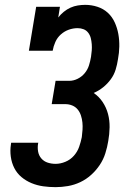

<svg xmlns="http://www.w3.org/2000/svg" viewBox="-20 -763 540 791"><path d="M209 8Q183 8 158 4.5Q133 1 110 -8.5Q87 -18 68.5 -33.5Q50 -49 39 -70.5Q28 -92 24.5 -117.5Q21 -143 25 -168Q25 -170 25.5 -172Q26 -174 26 -175H138Q138 -175 137.5 -174Q137 -173 137 -172Q134 -155 137 -138.5Q140 -122 150.5 -110Q161 -98 176.5 -93Q192 -88 209 -88Q229 -88 249.5 -96.5Q270 -105 284.5 -121.5Q299 -138 306 -158Q313 -178 317 -198Q319 -213 320 -228.5Q321 -244 319.5 -258.5Q318 -273 313.5 -287Q309 -301 300 -312Q291 -323 277.5 -328.5Q264 -334 249 -334H193L209 -430H265Q283 -430 300 -438.5Q317 -447 329 -461.5Q341 -476 346.5 -493.5Q352 -511 355 -529Q357 -542 358 -555Q359 -568 358 -581Q357 -594 354 -606Q351 -618 343.5 -628Q336 -638 324.5 -642.5Q313 -647 300 -647Q281 -647 263 -640.5Q245 -634 230.5 -621Q216 -608 208 -590Q200 -572 197 -554H99L129 -735H227L220 -691Q230 -704 243 -714.5Q256 -725 270.5 -731.5Q285 -738 300.5 -740.5Q316 -743 331 -743Q357 -743 381.5 -735Q406 -727 424 -710.5Q442 -694 452.5 -671Q463 -648 467.5 -623Q472 -598 471.5 -571.5Q471 -545 466 -519Q463 -498 456.5 -476.5Q450 -455 436.5 -436.5Q423 -418 405 -403.5Q387 -389 366 -380Q388 -365 403 -342.5Q418 -320 425 -293.5Q432 -267 431.5 -238.5Q431 -210 426 -182Q422 -157 414 -131.5Q406 -106 391 -83.5Q376 -61 355.5 -42.5Q335 -24 310.5 -12.5Q286 -1 260 3.5Q234 8 209 8Z"/></svg>

Font: Iosevka Curly Slab Oblique
Style: Bold
Weight: 700
Italic angle: -9°
Monospace: yes
Designer: Belleve Invis
Foundry: Belleve Invis
Version: Version 11.1.0; ttfautohint (v1.8.3)